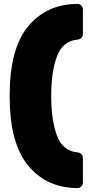

<svg xmlns="http://www.w3.org/2000/svg" viewBox="-20 -796 463 975"><path d="M401 -749V-622Q401 -611 393 -603.5Q385 -596 374 -595Q299 -588 269.5 -510.5Q240 -433 240 -309Q240 -185 269.5 -107Q299 -29 374 -22Q385 -21 393 -13.5Q401 -6 401 5V132Q401 143 393 151Q385 159 374 159Q218 159 123.5 45.5Q29 -68 29 -309Q29 -550 123.5 -663Q218 -776 374 -776Q385 -776 393 -768Q401 -760 401 -749Z"/></svg>

Font: Rubik
Style: Regular
Weight: 900
Designer: Hubert & Fischer
Foundry: Hubert & Fischer
Version: Version 1.100